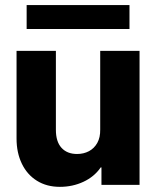

<svg xmlns="http://www.w3.org/2000/svg" viewBox="-20 -725 617 753"><path d="M44.9 -181.6V-525.4H199.2V-215.8Q199.2 -169.4 221.2 -145.3Q243.2 -121.1 282.2 -121.1Q308.1 -121.1 328.9 -132.1Q349.6 -143.1 361.6 -164.6Q373.5 -186 373 -216.8V-525.4H527.3V0H377.9V-68.4H375Q349.6 -31.7 307.1 -12Q264.6 7.8 214.8 7.8Q163.1 7.8 124.8 -16.1Q86.4 -40 65.7 -83Q44.9 -126 44.9 -181.6ZM84.5 -705.1H487.8V-611.3H84.5Z"/></svg>

Font: Reddit Sans Chocolate ExtraBold
Style: Regular
Weight: 800
Designer: Stephen Hutchings
Foundry: Reddit
Version: Version 1.011